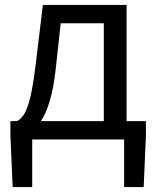

<svg xmlns="http://www.w3.org/2000/svg" viewBox="-20 -563 634 775"><path d="M225 -469H399V-74H145C171 -113 193 -177 205 -285ZM491 -74V-543H153L124 -302C103 -127 79 -90 48 -74H22V-17L31 192H110V0H481V192H560L569 -17V-74Z"/></svg>

Font: Noto Sans Mono CJK JP Regular
Style: Regular
Weight: 400
Designer: Ryoko NISHIZUKA (kana & ideographs); Paul D. Hunt (Latin, Greek & Cyrillic); Wenlong ZHANG (bopomofo); Sandoll Communica
Foundry: Adobe Systems Incorporated
Version: Version 1.004;PS 1.004;hotconv 1.0.82;makeotf.lib2.5.63406